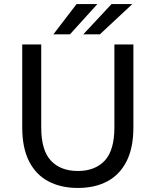

<svg xmlns="http://www.w3.org/2000/svg" viewBox="-20 -920 770 950"><path d="M365 10Q282 10 220 -22.5Q158 -55 124 -121.5Q90 -188 90 -290V-700H184V-290Q184 -176 232 -125Q280 -74 365 -74Q450 -74 498 -125Q546 -176 546 -290V-700H640V-290Q640 -188 606 -121.5Q572 -55 510.5 -22.5Q449 10 365 10ZM244 -750 359 -900H462L326 -750ZM392 -750 532 -900H635L474 -750Z"/></svg>

Font: Golos Text
Style: Regular
Weight: 400
Designer: A.Korolkova, Vitaly Kuzmin
Foundry: ParaType Ltd
Version: Version 2.004